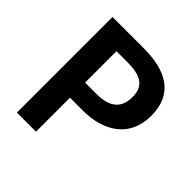

<svg xmlns="http://www.w3.org/2000/svg" viewBox="-192 -896 1051 1051"><g transform="rotate(45 333.5 -370.0)"><path d="M91 0H239V-263H338C497 -263 624 -339 624 -508C624 -683 498 -740 334 -740H91ZM239 -380V-623H323C425 -623 479 -594 479 -508C479 -423 430 -380 328 -380Z"/></g></svg>

Font: Source Han Sans SC Bold
Style: Regular
Weight: 700
Designer: Ryoko NISHIZUKA (kana & ideographs); Paul D. Hunt (Latin, Greek & Cyrillic); Wenlong ZHANG (bopomofo); Sandoll Communica
Foundry: Adobe Systems Incorporated
Version: Version 1.001;PS 1.001;hotconv 1.0.78;makeotf.lib2.5.61930